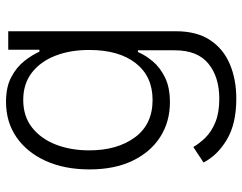

<svg xmlns="http://www.w3.org/2000/svg" viewBox="-104 -489 809 641"><g transform="rotate(-90 300.5 -168.5)"><path d="M291.5 215.9Q208.1 215.9 155.4 184.7Q102.6 153.4 78.5 106.5L130.3 72.4Q142 93 161.8 113.1Q181.5 133.2 213.2 146.1Q245 159.1 291.5 159.1Q364 159.1 408.6 122.7Q453.1 86.3 453.1 10.3V-112.6H447.4Q436.8 -87.7 416.2 -63Q395.6 -38.4 362.2 -22Q328.8 -5.7 279.8 -5.7Q214.5 -5.7 163.9 -38Q113.3 -70.3 84.3 -130.5Q55.4 -190.7 55.4 -274.1Q55.4 -357.2 83.6 -419.9Q111.9 -482.6 162.6 -517.8Q213.4 -552.9 280.9 -552.9Q331 -552.9 364 -535.2Q397 -517.4 417.3 -491.7Q437.5 -465.9 448.5 -441.4H454.9V-545.5H516.7V14.2Q516.7 83.5 487.4 128Q458.1 172.6 407.1 194.2Q356.2 215.9 291.5 215.9ZM287.3 -63.6Q366.1 -63.6 410.2 -120Q454.2 -176.5 454.2 -275.2Q454.2 -339.1 434.7 -388.8Q415.1 -438.6 378 -467Q340.9 -495.4 287.3 -495.4Q232.6 -495.4 195.1 -465.9Q157.7 -436.4 138.3 -386.5Q119 -336.6 119 -275.2Q119 -181.5 162.5 -122.5Q206 -63.6 287.3 -63.6Z"/></g></svg>

Font: Inter UI Light
Style: Regular
Weight: 300
Designer: Rasmus Andersson
Foundry: rsms
Version: 3.2;8d6f07862